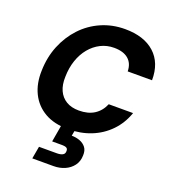

<svg xmlns="http://www.w3.org/2000/svg" viewBox="-170 -836 1086 1224"><g transform="rotate(20 373.0 -223.5)"><path d="M341 12Q247 12 183 -25Q119 -62 86.5 -128Q54 -194 57 -281Q59 -373 91 -451.5Q123 -530 178 -588.5Q233 -647 307 -679.5Q381 -712 467 -712Q596 -712 668 -647Q740 -582 739 -464H574Q573 -518 539 -547Q505 -576 442 -576Q393 -576 351.5 -555Q310 -534 279 -496.5Q248 -459 230.5 -408Q213 -357 212 -296Q210 -242 227.5 -203.5Q245 -165 280 -144Q315 -123 366 -123Q428 -123 469.5 -149.5Q511 -176 532 -226H697Q671 -151 619 -97.5Q567 -44 496.5 -16Q426 12 341 12ZM192 265 207 181H328Q352 181 366.5 173.5Q381 166 381 148Q382 132 372 126Q362 120 341 120H274L296 -7H388L379 43Q408 43 434 52.5Q460 62 476 82.5Q492 103 490 138Q489 178 467.5 206.5Q446 235 411.5 250Q377 265 336 265Z"/></g></svg>

Font: DM Sans 18pt Black
Style: Italic
Weight: 900
Italic angle: -10°
Designer: Colophon Foundry, Jonny Pinhorn
Foundry: Colophon Foundry
Version: Version 4.004;gftools[0.9.30]